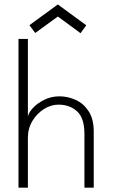

<svg xmlns="http://www.w3.org/2000/svg" viewBox="-20 -868 531 888"><path d="M255.5 -422.5Q293.5 -422.5 330 -406Q366.5 -389.5 390 -353.5Q413.5 -317.5 413.5 -260V0H370.5V-248.5Q370.5 -321.5 336.8 -352.8Q303 -384 250.5 -384Q216 -384 183.5 -363.8Q151 -343.5 130 -308.8Q109 -274 109 -231V0H65.5V-688H109V-328.5Q112 -346.5 132.2 -368.5Q152.5 -390.5 184.8 -406.5Q217 -422.5 255.5 -422.5ZM352.5 -714.5 247.5 -791.5 143 -715.5 116 -751.5 247.5 -847.5 379 -751Z"/></svg>

Font: League Spartan Thin ExtraLight
Style: Regular
Weight: 250
Version: Version 2.002